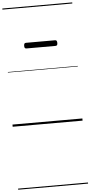

<svg xmlns="http://www.w3.org/2000/svg" viewBox="-93 -1138 832 1765"><g transform="rotate(-5 322.5 -255.0)"><path d="M189 -706Q178 -706 174 -712.5Q170 -719 170 -731Q170 -744 174 -751Q178 -758 189 -758H457Q468 -758 472 -751Q476 -744 476 -731Q476 -719 472 -712.5Q468 -706 457 -706ZM0 571H645V581H0ZM0 -20H645V0H0ZM0 -505H645V-500H0ZM0 -1091H645V-1081H0Z"/></g></svg>

Font: Playwrite PT Guides
Style: Regular
Weight: 400
Designer: Veronika Burian, José Scaglione
Foundry: TypeTogether
Version: Version 1.003